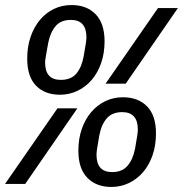

<svg xmlns="http://www.w3.org/2000/svg" viewBox="-47 -730 726 762"><path d="M191 -354Q131 -354 96 -390Q61 -426 61 -497Q61 -545 74.5 -584Q88 -623 111.5 -651Q135 -679 167 -694.5Q199 -710 237 -710Q297 -710 332.5 -673.5Q368 -637 368 -566Q368 -519 354.5 -480Q341 -441 317 -413Q293 -385 260.5 -369.5Q228 -354 191 -354ZM194 -413Q235 -413 256 -438Q277 -463 285 -506Q291 -541 293.5 -557Q296 -573 296 -582Q296 -651 234 -651Q194 -651 173 -625.5Q152 -600 144 -558Q138 -523 135 -507Q132 -491 132 -482Q132 -413 194 -413ZM580 -698H659L452 -398H372ZM181 -300H260L53 0H-27ZM395 12Q335 12 299.5 -24.5Q264 -61 264 -132Q264 -179 277.5 -218Q291 -257 315 -285Q339 -313 371 -328.5Q403 -344 441 -344Q501 -344 536.5 -308Q572 -272 572 -201Q572 -153 558.5 -114Q545 -75 521 -47Q497 -19 464.5 -3.5Q432 12 395 12ZM398 -47Q438 -47 459.5 -72.5Q481 -98 489 -140Q495 -174 497.5 -190.5Q500 -207 500 -216Q500 -285 438 -285Q398 -285 376.5 -260Q355 -235 347 -192Q341 -157 338.5 -141Q336 -125 336 -116Q336 -47 398 -47Z"/></svg>

Font: IBM Plex Mono Text
Style: Italic
Weight: 450
Italic angle: -9°
Monospace: yes
Designer: Mike Abbink, Paul van der Laan, Pieter van Rosmalen
Foundry: Bold Monday
Version: Version 2.1